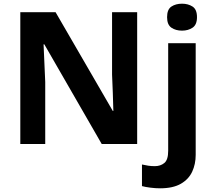

<svg xmlns="http://www.w3.org/2000/svg" viewBox="-20 -780 1158 1040"><path d="M723 0H531L220 -540H216Q218 -489 220.5 -438Q223 -387 225 -336V0H90V-714H281L591 -179H594Q593 -229 591 -278Q589 -327 587 -376V-714H723ZM885 -687Q885 -729 908.5 -744.5Q932 -760 966 -760Q999 -760 1023 -744.5Q1047 -729 1047 -687Q1047 -646 1023 -630Q999 -614 966 -614Q932 -614 908.5 -630Q885 -646 885 -687ZM847 240Q822 240 794.5 236.5Q767 233 749 228V111Q767 115 783 117.5Q799 120 819 120Q849 120 870 103Q891 86 891 37V-546H1040V59Q1040 109 1021 150Q1002 191 959.5 215.5Q917 240 847 240Z"/></svg>

Font: Noto IKEA Latin
Style: Bold
Weight: 700
Designer: Monotype Design Team
Foundry: Monotype Imaging Inc.
Version: Version 1.0